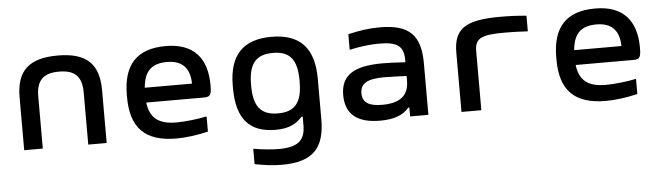

<svg xmlns="http://www.w3.org/2000/svg" viewBox="-46 -686 3692 1069"><g transform="rotate(-5 1800.0 -151.5)"><path d="M69 -295V0H173V-291C173 -380 211 -419 300 -419C389 -419 427 -380 427 -291V0H530V-295C530 -444 460 -509 300 -509C140 -509 69 -444 69 -295Z M1134 -270C1134 -422 1060 -509 904 -509C744 -509 665 -427 665 -256V-244C665 -71 746 9 919 9C970 9 1034 1 1097 -14V-99C1053 -89 974 -80 928 -80C828 -80 780 -117 769 -205H1092C1128 -205 1134 -218 1134 -270ZM768 -288C776 -380 817 -420 904 -420C990 -420 1031 -373 1032 -288Z M1257 -256V-244C1257 -69 1329 9 1474 9C1553 9 1591 -16 1623 -51H1630V-4C1630 79 1592 117 1483 117C1440 117 1384 111 1340 103V189C1396 200 1442 206 1492 206C1666 206 1732 133 1732 -28V-255C1732 -426 1654 -509 1495 -509C1336 -509 1257 -427 1257 -256ZM1359 -247V-253C1359 -370 1400 -419 1495 -419C1590 -419 1630 -370 1630 -253V-247C1630 -130 1590 -81 1495 -81C1400 -81 1359 -130 1359 -247Z M2100 -509C2040 -509 1986 -501 1923 -486V-399C1982 -412 2039 -419 2089 -419C2190 -419 2226 -394 2226 -315V-303C2165 -307 2121 -308 2097 -308C1934 -308 1865 -259 1865 -151C1865 -43 1931 9 2058 9C2134 9 2186 -9 2220 -50H2226V0H2328V-288C2328 -446 2265 -509 2100 -509ZM1967 -152C1967 -207 2007 -230 2102 -230C2131 -230 2181 -228 2226 -226V-201C2226 -119 2180 -78 2077 -78C2001 -78 1967 -101 1967 -152Z M2789 -419C2820 -419 2875 -418 2920 -415V-502C2872 -507 2824 -509 2773 -509C2575 -509 2513 -463 2513 -330V0H2624V-330C2624 -401 2659 -419 2789 -419Z M3534 -270C3534 -422 3460 -509 3304 -509C3144 -509 3065 -427 3065 -256V-244C3065 -71 3146 9 3319 9C3370 9 3434 1 3497 -14V-99C3453 -89 3374 -80 3328 -80C3228 -80 3180 -117 3169 -205H3492C3528 -205 3534 -218 3534 -270ZM3168 -288C3176 -380 3217 -420 3304 -420C3390 -420 3431 -373 3432 -288Z"/></g></svg>

Font: LT Wave Mono Medium
Style: Regular
Weight: 500
Designer: Daniel Lyons
Version: Version 2.5 (Glyphs App)